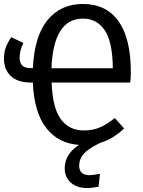

<svg xmlns="http://www.w3.org/2000/svg" viewBox="-21 -721 721 970"><path d="M637 -304H240Q244 -178 285.5 -120Q327 -62 403 -62Q449 -62 485 -78Q521 -94 559 -125L606 -72Q549 -18 487 0Q426 29 402.5 55.5Q379 82 379 115Q379 164 431 164Q449 164 484 157L477 222Q446 229 420 229Q367 229 336.5 201.5Q306 174 306 129Q306 58 378 11Q273 4 212 -75Q151 -154 145 -304H135Q68 -304 33.5 -337Q-1 -370 -1 -424Q-1 -457 8.5 -482Q18 -507 36 -533L97 -504Q78 -464 78 -430Q78 -377 132 -377H145Q153 -540 220 -620.5Q287 -701 397 -701Q516 -701 578 -613.5Q640 -526 640 -356Q640 -330 637 -304ZM549 -376Q548 -508 508.5 -567.5Q469 -627 398 -627Q249 -627 239 -376Z"/></svg>

Font: Fira Sans Condensed
Style: Regular
Weight: 400
Width: 3
Designer: bBox Type GmbH & Carrois Corporate GbR & Edenspiekermann AG
Foundry: bBox Type GmbH & Carrois Corporate GbR & Edenspiekermann AG
Version: Version 4.301